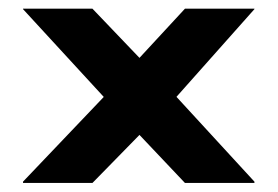

<svg xmlns="http://www.w3.org/2000/svg" viewBox="-20 -576 626 433"><path d="M214 -357.4 31.9 -555.4V-556.4H188.5L377.8 -358.4V-357.4ZM31.9 -163.4V-166.3L214 -357.4L377.8 -357.8V-356.8L188.5 -163.4ZM397.1 -163.4 214 -356.8V-357.8H377.8L553.8 -166.3V-163.4ZM214 -357.4V-358.4L397.1 -556.4H553.8V-555.4L377.8 -357.4Z"/></svg>

Font: Foldit Thin
Style: Regular
Weight: 100
Designer: Sophia Tai
Foundry: Sophia Tai
Version: Version 1.003